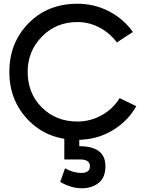

<svg xmlns="http://www.w3.org/2000/svg" viewBox="-20 -735 779 1027"><path d="M302 238 328 165Q370 190 415 190Q461 190 461 154Q461 118 409 118H324V-14H404V47Q544 47 544 154Q544 215 507.5 243.5Q471 272 418 272Q360 272 302 238ZM709 -167Q662 -84 578.5 -35.5Q495 13 394 13Q235 13 132.5 -91.5Q30 -196 30 -351Q30 -506 132.5 -610.5Q235 -715 394 -715Q485 -715 563 -674.5Q641 -634 691 -564L605 -508Q568 -558 512.5 -587.5Q457 -617 394 -617Q280 -617 204 -539Q128 -461 128 -351Q128 -236 203.5 -160.5Q279 -85 394 -85Q463 -85 523.5 -118.5Q584 -152 620 -210Z"/></svg>

Font: Edgecutting Lite Sharp
Style: Medium
Weight: 500
Designer: RandomMaerks (Nguyen Gia Bao)
Version: Version 1.0